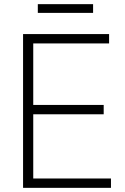

<svg xmlns="http://www.w3.org/2000/svg" viewBox="-20 -904 602 924"><path d="M162 -884H428V-842H162ZM91 -740H505V-695H140V-399H479V-354H140V-45H514V0H91Z"/></svg>

Font: Encode Sans Narrow
Style: ExtraLight
Weight: 200
Designer: Pablo Impallari, Andres Torresi
Foundry: Pablo Impallari, Andres Torresi
Version: Version 1.000; ttfautohint (v1.00) -l 8 -r 50 -G 200 -x 14 -